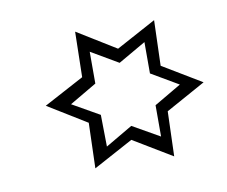

<svg xmlns="http://www.w3.org/2000/svg" viewBox="-45 -743 467 395"><g transform="rotate(-10 188.0 -545.0)"><path d="M270.5 -446.3V-511.7L327.1 -544.9L270.5 -578.1V-643.6L212.9 -610.4L156.2 -643.6V-577.1L99.6 -543.9L156.2 -511.7L157.2 -445.3L213.9 -478.5ZM290 -401.4 209 -450.2 126 -405.3 128.9 -500 47.9 -549.8 131.8 -594.7 133.8 -689.5 214.8 -639.6 297.9 -684.6 294.9 -589.8 376 -541 293 -495.1Z"/></g></svg>

Font: Urdu Khush Khati
Style: Regular
Weight: 400
Version: Version 001.500